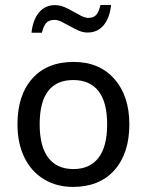

<svg xmlns="http://www.w3.org/2000/svg" viewBox="-20 -735 644 756"><path d="M489.3 -245.6Q489.3 -130.9 430.4 -64.9Q371.6 1 267.1 1Q202.6 1 152.6 -29.5Q102.5 -60.1 75.7 -115.7Q48.8 -171.4 48.8 -245.6Q48.8 -360.4 107.2 -425.8Q165.5 -491.2 270 -491.2Q371.1 -491.2 430.2 -424.3Q489.3 -357.4 489.3 -245.6ZM136.2 -245.6Q136.2 -158.2 170.2 -113.8Q204.1 -69.3 269 -69.3Q333.5 -69.3 367.7 -113.5Q401.9 -157.7 401.9 -245.6Q401.9 -332.5 367.9 -376.2Q334 -419.9 268.1 -419.9Q203.1 -419.9 169.7 -376.7Q136.2 -333.5 136.2 -245.6ZM324.7 -606.9Q306.6 -606.9 289.3 -614.7Q272 -622.6 255.4 -631.8Q238.8 -641.1 223.4 -648.9Q208 -656.7 193.8 -656.7Q172.9 -656.7 161.9 -644.3Q150.9 -631.8 145 -606H104Q109.4 -656.7 133.5 -685.8Q157.7 -714.8 196.3 -714.8Q215.8 -714.8 233.9 -707Q252 -699.2 268.3 -689.7Q284.7 -680.2 299.8 -672.4Q314.9 -664.6 328.6 -664.6Q349.1 -664.6 359.4 -677Q369.6 -689.5 375.5 -715.3H417.5Q412.1 -664.6 388.2 -635.7Q364.3 -606.9 324.7 -606.9Z"/></svg>

Font: XL-Viking
Style: Regular
Weight: 400
Foundry: Ascender Corporation
Version: Version 1.10 March 23, 2015